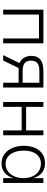

<svg xmlns="http://www.w3.org/2000/svg" viewBox="884 -1444 580 2387"><g transform="rotate(90 1173.5 -250.0)"><path d="M100 -500H518V0H458V-445H160V0H100Z M764 -203Q721 -220 697.5 -260Q674 -300 674 -352Q674 -425 720.5 -462.5Q767 -500 859 -500H1068V0H1008V-192H825L732 0H665ZM1008 -450H859Q797 -450 765.5 -426Q734 -402 734 -346Q734 -290 765.5 -266Q797 -242 859 -242H1008Z M1248 -500H1308V-285H1601V-500H1661V0H1601V-230H1308V0H1248Z M2012 20Q1943 20 1894 -16.5Q1845 -53 1818.5 -115.5Q1792 -178 1792 -257Q1792 -334 1817.5 -393.5Q1843 -453 1891 -486.5Q1939 -520 2008 -520Q2105 -520 2157.5 -450Q2210 -380 2210 -252Q2210 -124 2158 -52Q2106 20 2012 20ZM2018 -30Q2070 -30 2109.5 -59Q2149 -88 2171.5 -138.5Q2194 -189 2194 -253Q2194 -317 2171.5 -365.5Q2149 -414 2108.5 -441.5Q2068 -469 2015 -469Q1939 -469 1895.5 -412.5Q1852 -356 1852 -256Q1852 -153 1897 -91.5Q1942 -30 2018 -30ZM2194 0V-500H2254V0Z"/></g></svg>

Font: Moderustic Light
Style: Regular
Weight: 300
Designer: Tural Alisoy
Foundry: TAFT Foundry
Version: Version 2.120